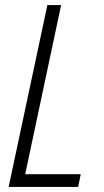

<svg xmlns="http://www.w3.org/2000/svg" viewBox="-20 -734 409 754"><path d="M14 0H287L297 -50H79L220 -714H166Z"/></svg>

Font: Noto Sans Condensed Light
Style: Italic
Weight: 300
Width: 3
Italic angle: -12°
Designer: Monotype Design Team
Foundry: Monotype Imaging Inc.
Version: Version 2.013